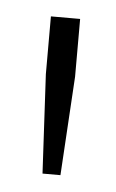

<svg xmlns="http://www.w3.org/2000/svg" viewBox="-32 -714 174 288"><g transform="rotate(5 55.5 -570.0)"><path d="M42 -452 34 -601V-688H78V-601L69 -452Z"/></g></svg>

Font: Saira Ultra Condensed ExLight
Style: Regular
Weight: 200
Width: 1
Designer: Hector Gatti with collaboration of the Omnibus-Type team
Foundry: Omnibus-Type
Version: Version 1.001; ttfautohint (v1.8)